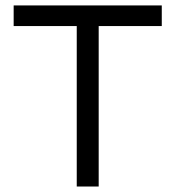

<svg xmlns="http://www.w3.org/2000/svg" viewBox="-20 -680 640 700"><path d="M569.8 -660.2V-585H339.8V0H259.8V-585H29.8V-660.2Z"/></svg>

Font: Human Sans
Style: Regular
Weight: 400
Designer: Tim Radville
Foundry: Continuum
Version: Version 1.000;FEAKit 1.0